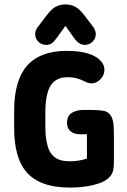

<svg xmlns="http://www.w3.org/2000/svg" viewBox="-20 -837 575 868"><path d="M373 -120Q353 -114 336 -111Q319 -108 294 -108Q259 -108 237.5 -119.5Q216 -131 203 -156Q195 -174 190 -200Q185 -226 185 -261V-327Q185 -371 191.5 -402.5Q198 -434 210 -452Q234 -488 286 -488Q326 -488 358 -471Q367 -467 375.5 -463.5Q384 -460 393 -460Q416 -460 434 -478.5Q452 -497 452 -521Q452 -541 440 -556Q401 -607 281 -607Q163 -607 103 -541Q74 -508 59 -457Q44 -406 44 -339V-257Q44 -192 57.5 -142.5Q71 -93 98 -61Q158 11 296 11Q353 11 399.5 0Q446 -11 466 -28Q484 -43 489.5 -59.5Q495 -76 495 -109V-221Q495 -246 493.5 -269.5Q492 -293 484 -309Q472 -332 447.5 -336Q423 -340 397 -340H356Q327 -340 305 -327Q283 -314 283 -280Q283 -257 299 -243.5Q315 -230 342 -230H373ZM276 -720 315 -665Q337 -634 363 -634Q384 -634 398.5 -648.5Q413 -663 413 -683Q413 -699 401 -716L365 -763Q343 -793 323 -805Q303 -817 276 -817Q249 -817 229 -805Q209 -793 186 -761L150 -714Q145 -707 142 -699Q139 -691 139 -683Q139 -663 153.5 -648.5Q168 -634 190 -634Q203 -634 214 -641.5Q225 -649 236 -665Z"/></svg>

Font: Beiruti ExtraBold
Style: Regular
Weight: 800
Designer: Arlette Boutros
Foundry: Boutros
Version: Version 1.41